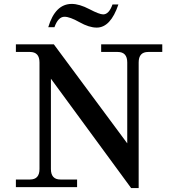

<svg xmlns="http://www.w3.org/2000/svg" viewBox="-20 -960 872 985"><path d="M691.4 4.9H652.8L241.2 -556.2V-92.8Q241.2 -39.1 290 -39.1H375.5V0H61.5V-39.1H133.8Q182.6 -39.1 182.6 -92.8V-639.6Q182.6 -693.4 133.8 -693.4H61.5V-732.4H256.3L632.8 -224.6V-639.6Q632.8 -693.4 584 -693.4H499V-732.4H812.5V-693.4H740.2Q691.4 -693.4 691.4 -639.6ZM476.1 -818.4Q437 -818.4 387.7 -846.2Q338.4 -874 311 -874Q278.3 -874 259.3 -820.3H227.5Q263.2 -939.9 348.1 -939.9Q387.2 -939.9 438.5 -913.1Q489.7 -886.2 509.3 -886.2Q539.1 -886.2 557.1 -937H587.4Q547.4 -818.4 476.1 -818.4Z"/></svg>

Font: Munson
Style: Regular
Weight: 400
Designer: Paul James MIller
Foundry: High-Logic / Made with FontCreator
Version: Version 2.10;May 5, 2019;FontCreator 11.5.0.2430 64-bit